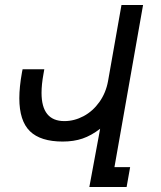

<svg xmlns="http://www.w3.org/2000/svg" viewBox="-20 -745 640 765"><path d="M230 -181Q141.5 -181 99.2 -222.2Q57 -263.5 57 -353.5Q57 -398 67.5 -456.5L70 -469H156.5L153 -449Q145.5 -408 145.5 -375Q145.5 -262.5 236.5 -262.5Q276 -262.5 313 -282.2Q350 -302 376 -338.5Q402 -375 410.5 -422L464 -725H550L436 -79H498.5L484.5 0H336L379 -232Q344 -205 309 -193Q274 -181 230 -181Z"/></svg>

Font: JuliaMono
Style: Italic
Weight: 400
Italic angle: -9°
Monospace: yes
Designer: cormullion
Foundry: corm
Version: Version 0.057; ttfautohint (v1.8.4)